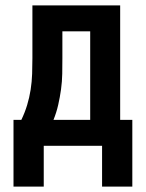

<svg xmlns="http://www.w3.org/2000/svg" viewBox="-20 -540 540 711"><path d="M30 151V-96H59Q72 -123 80.5 -151Q89 -179 93.5 -208Q98 -237 99 -266.5Q100 -296 100 -325V-520H425V-96H470V151H358V0H142V151ZM178 -96H314V-424H211V-325Q211 -296 210.5 -267Q210 -238 206 -209Q202 -180 195.5 -151.5Q189 -123 178 -96Z"/></svg>

Font: Iosevka Algr
Style: Bold
Weight: 700
Monospace: yes
Designer: Belleve Invis
Foundry: Belleve Invis
Version: Version 26.0.2; ttfautohint (v1.8.3)